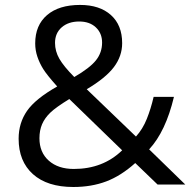

<svg xmlns="http://www.w3.org/2000/svg" viewBox="-20 -745 770 775"><path d="M202.1 -571.8Q202.1 -538.1 219.7 -507.6Q237.3 -477.1 279.8 -434.1Q342.8 -470.7 367.4 -501.7Q392.1 -532.7 392.1 -573.2Q392.1 -610.8 366.9 -634.5Q341.8 -658.2 299.8 -658.2Q256.3 -658.2 229.2 -634.8Q202.1 -611.3 202.1 -571.8ZM277.8 -63Q395.5 -63 473.1 -138.2L259.8 -345.2Q205.6 -312 183.1 -290.3Q160.6 -268.6 149.9 -243.7Q139.2 -218.8 139.2 -187Q139.2 -129.9 177 -96.4Q214.8 -63 277.8 -63ZM55.2 -185.1Q55.2 -248.5 89.1 -297.4Q123 -346.2 210.9 -396Q169.4 -442.4 154.5 -466.3Q139.6 -490.2 130.9 -516.1Q122.1 -542 122.1 -569.8Q122.1 -643.1 169.9 -684.1Q217.8 -725.1 303.2 -725.1Q382.3 -725.1 427.7 -684.3Q473.1 -643.6 473.1 -570.8Q473.1 -518.6 439.9 -474.4Q406.7 -430.2 330.1 -384.8L528.8 -193.8Q556.2 -224.1 572.5 -264.9Q588.9 -305.7 600.1 -354H682.1Q648.9 -214.4 582 -142.1L728 0H616.2L525.9 -86.9Q468.3 -35.2 408.7 -12.7Q349.1 9.8 275.9 9.8Q170.9 9.8 113 -42Q55.2 -93.8 55.2 -185.1Z"/></svg>

Font: WebKoruri
Style: Regular
Weight: 400
Foundry: lindwurm / mohemohe
Version: Version 1.00